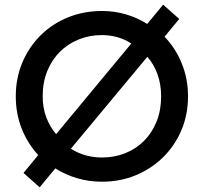

<svg xmlns="http://www.w3.org/2000/svg" viewBox="-20 -762 872 821"><path d="M149.5 39 80.5 -22.5 143.5 -99Q98.5 -147.5 73 -211.5Q47.5 -275.5 47.5 -350Q47.5 -428 75.5 -494.5Q103.5 -561 153.2 -610.5Q203 -660 270.2 -687.5Q337.5 -715 416 -715Q471 -715 520 -700.2Q569 -685.5 609.5 -659.5L677.5 -742L746.5 -681L683.5 -605Q731 -556 757.5 -490.2Q784 -424.5 784 -350Q784 -272.5 756 -206Q728 -139.5 677.8 -90Q627.5 -40.5 560.8 -12.8Q494 15 416 15Q360 15 309.5 0Q259 -15 216.5 -42ZM220 -188.5 541.5 -576Q515 -593.5 482.8 -602.8Q450.5 -612 416 -612Q362.5 -612 316.2 -593.2Q270 -574.5 235.8 -540.2Q201.5 -506 182 -457.8Q162.5 -409.5 162.5 -350Q162.5 -301 178 -260Q193.5 -219 220 -188.5ZM416 -88.5Q469.5 -88.5 515.8 -107Q562 -125.5 596.2 -160Q630.5 -194.5 649.8 -242.8Q669 -291 669 -350Q669 -401 653.5 -444.2Q638 -487.5 610 -519L283 -126Q311.5 -108 345 -98.2Q378.5 -88.5 416 -88.5Z"/></svg>

Font: Geologica Cursive
Style: Regular
Weight: 400
Designer: Sindre Bremnes, Frode Helland
Foundry: Monokrom Skriftforlag AS
Version: Version 1.010;gftools[0.9.28]